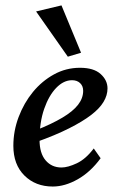

<svg xmlns="http://www.w3.org/2000/svg" viewBox="-20 -681 429 709"><path d="M174.8 7.8Q111.3 7.8 70.3 -32.7Q29.3 -73.2 29.3 -142.6Q29.3 -197.3 48.8 -249Q68.4 -300.8 101.6 -341.3Q134.8 -381.8 179.2 -406.2Q223.6 -430.7 275.4 -430.7Q326.2 -430.7 351.6 -407.7Q377 -384.8 377 -354.5Q377 -329.1 362.3 -304.7Q347.7 -280.3 316.4 -256.3Q285.2 -232.4 234.9 -207Q184.6 -181.6 113.3 -156.2V-200.2Q171.9 -223.6 210.4 -246.6Q249 -269.5 268.1 -293.9Q287.1 -318.4 287.1 -345.7Q287.1 -363.3 275.9 -374Q264.6 -384.8 246.1 -384.8Q214.8 -384.8 187.5 -356.4Q160.2 -328.1 143.1 -278.8Q126 -229.5 126 -165Q126 -115.2 148.4 -88.9Q170.9 -62.5 207 -62.5Q230.5 -62.5 263.7 -78.1Q296.9 -93.8 326.2 -132.8L351.6 -96.7Q314.5 -45.9 267.1 -19Q219.7 7.8 174.8 7.8ZM230.5 -471.7 113.3 -638.7 207 -661.1 279.3 -486.3Z"/></svg>

Font: Crimson Pro ExtraLight Medium
Style: Italic
Weight: 500
Italic angle: -12°
Version: Version 1.002